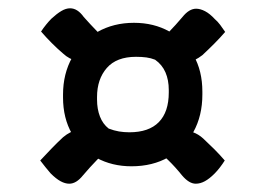

<svg xmlns="http://www.w3.org/2000/svg" viewBox="-20 -530 640 463"><path d="M252 -420Q250 -418 247.5 -415Q245 -412 242 -409Q225 -393 205 -386Q185 -379 166 -383Q147 -387 132 -401Q119 -412 105 -426Q91 -440 79 -454Q85 -463 91.5 -471Q98 -479 104 -485Q117 -497 128 -503.5Q139 -510 149 -510Q167 -510 182 -489Q198 -471 215.5 -453Q233 -435 252 -420ZM350 -419Q369 -434 386.5 -452Q404 -470 420 -489Q436 -509 453 -509Q463 -509 474.5 -503Q486 -497 498 -484Q505 -478 511 -470Q517 -462 523 -453Q510 -438 496 -424Q482 -410 468 -397Q450 -383 432 -379.5Q414 -376 396 -384Q378 -392 360 -409Q359 -410 357.5 -411.5Q356 -413 355 -414Q354 -415 352.5 -416.5Q351 -418 350 -419ZM349 -177Q352 -179 354.5 -181.5Q357 -184 360 -187Q385 -213 416 -215Q447 -217 470 -196Q483 -184 496.5 -170.5Q510 -157 522 -143Q517 -135 510.5 -126.5Q504 -118 497 -111Q485 -99 474 -93Q463 -87 452 -87Q436 -87 419 -107Q403 -127 385.5 -144Q368 -161 349 -177ZM250 -177Q231 -162 214 -144.5Q197 -127 180 -107Q164 -87 147 -87Q137 -87 126 -93Q115 -99 102 -112Q96 -119 89.5 -127Q83 -135 77 -143Q91 -158 104.5 -172Q118 -186 132 -199Q150 -214 168 -217Q186 -220 204.5 -212.5Q223 -205 240 -187Q241 -186 242.5 -184.5Q244 -183 245 -182Q246 -181 247.5 -179.5Q249 -178 250 -177ZM132 -302Q132 -352 154 -391.5Q176 -431 215 -453Q254 -475 303 -475Q351 -475 388.5 -454Q426 -433 447 -396Q468 -359 468 -309V-302Q468 -251 446.5 -212Q425 -173 386.5 -151Q348 -129 297 -129Q250 -129 212.5 -149.5Q175 -170 153.5 -207.5Q132 -245 132 -295ZM214 -290Q214 -267 221 -249Q228 -231 242 -220Q255 -215 267 -213Q279 -211 292 -211Q339 -211 363 -235.5Q387 -260 387 -307V-313Q387 -337 379 -355.5Q371 -374 354 -386Q344 -390 333 -391.5Q322 -393 308 -393Q261 -393 237.5 -366Q214 -339 214 -296Z"/></svg>

Font: Recursive Monospace Casual Medium
Style: Regular
Weight: 500
Version: Version 1.047